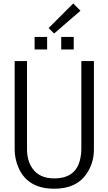

<svg xmlns="http://www.w3.org/2000/svg" viewBox="-20 -1097 632 1124"><path d="M264.6 -932.6 408.7 -1076.7 451.2 -1034.2 296.9 -900.9ZM182.6 -807.6V-880.9H255.9V-807.6ZM338.4 -807.6V-880.9H411.6V-807.6ZM65.9 -222.2V-739.7H138.2V-222.2Q138.2 -155.8 170.4 -110.4Q210.9 -52.7 297.4 -52.7Q426.3 -52.7 450.2 -168.9Q456.1 -195.8 456.1 -222.2V-739.7H529.8V-222.2Q529.8 -142.1 486.3 -79.1Q427.7 7.8 297.4 7.8Q141.6 7.8 87.9 -116.2Q65.9 -168 65.9 -222.2Z"/></svg>

Font: News Cycle
Style: Regular
Weight: 500
Version: Version 0.5.2